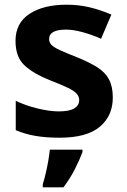

<svg xmlns="http://www.w3.org/2000/svg" viewBox="-20 -576 542 817"><path d="M460 -161Q460 -83 404.5 -36.5Q349 10 234 10Q176 10 132 2.5Q88 -5 47 -22V-147Q91 -126 141.5 -114Q192 -102 230 -102Q276 -102 296.5 -115Q317 -128 317 -150Q317 -165 306.5 -177Q296 -189 269.5 -202Q243 -215 194 -234Q121 -263 83.5 -298.5Q46 -334 46 -402Q46 -478 105.5 -517Q165 -556 263 -556Q315 -556 361 -545Q407 -534 454 -514L410 -411Q372 -428 332 -439Q292 -450 261 -450Q189 -450 189 -410Q189 -395 199.5 -384.5Q210 -374 236.5 -362Q263 -350 311 -331Q360 -311 393.5 -290Q427 -269 443.5 -238.5Q460 -208 460 -161ZM331 71Q318 106 298 145Q278 184 250 221H162V208Q168 189 174.5 162Q181 135 185.5 108Q190 81 192 61H331Z"/></svg>

Font: Noto Sans Khmer UI
Style: Bold
Weight: 700
Designer: Danh Hong and the Monotype Design Team
Foundry: Monotype Imaging Inc.
Version: Version 2.002; ttfautohint (v1.8.4.7-5d5b)